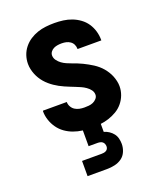

<svg xmlns="http://www.w3.org/2000/svg" viewBox="-138 -617 777 925"><g transform="rotate(-20 250.0 -154.0)"><path d="M249 8Q226 8 202.5 5Q179 2 157 -6Q135 -14 116 -27.5Q97 -41 83.5 -60Q70 -79 62.5 -101.5Q55 -124 55 -147Q55 -148 55.5 -148.5Q56 -149 56 -150H178Q178 -150 178 -149.5Q178 -149 178 -149Q178 -137 184.5 -125.5Q191 -114 201.5 -107.5Q212 -101 224 -98.5Q236 -96 249 -96Q260 -96 271.5 -97Q283 -98 293.5 -102.5Q304 -107 312 -116Q320 -125 320 -136Q320 -150 311.5 -161Q303 -172 291.5 -180Q280 -188 267.5 -193.5Q255 -199 242.5 -204Q230 -209 217.5 -214Q205 -219 192.5 -224.5Q180 -230 168 -236.5Q156 -243 145 -250.5Q134 -258 123.5 -267Q113 -276 104 -286.5Q95 -297 88 -308.5Q81 -320 76 -332.5Q71 -345 68 -358.5Q65 -372 65 -386Q65 -408 72 -429Q79 -450 93 -467.5Q107 -485 125.5 -497Q144 -509 164.5 -516Q185 -523 207 -525.5Q229 -528 251 -528Q274 -528 296.5 -525Q319 -522 340 -514Q361 -506 379.5 -492.5Q398 -479 410.5 -460.5Q423 -442 429.5 -420Q436 -398 436 -375Q436 -375 436 -374Q436 -373 436 -372H314Q314 -373 314 -373Q314 -373 314 -373Q314 -385 309 -395.5Q304 -406 294.5 -412.5Q285 -419 274 -421.5Q263 -424 251 -424Q241 -424 230.5 -422.5Q220 -421 210.5 -416.5Q201 -412 194.5 -403.5Q188 -395 188 -385Q188 -371 196.5 -359.5Q205 -348 216 -340Q227 -332 239.5 -326.5Q252 -321 264.5 -316.5Q277 -312 290 -307Q303 -302 315 -296Q327 -290 339 -283.5Q351 -277 362.5 -269.5Q374 -262 384.5 -253Q395 -244 403.5 -234Q412 -224 419.5 -212Q427 -200 432 -187.5Q437 -175 440 -161.5Q443 -148 443 -135Q443 -112 435 -90.5Q427 -69 412.5 -51.5Q398 -34 378.5 -22.5Q359 -11 337.5 -4Q316 3 293.5 5.5Q271 8 249 8ZM150 220V142H250Q256 142 262 141Q268 140 273.5 137Q279 134 282 128.5Q285 123 285 116Q285 110 282.5 103.5Q280 97 275 93Q270 89 263.5 87.5Q257 86 250 86H204V0H296V46Q310 50 322 58Q334 66 342.5 77Q351 88 354.5 102Q358 116 358 130Q358 150 350 169Q342 188 326 199.5Q310 211 290 215.5Q270 220 250 220Z"/></g></svg>

Font: Iosevka SS04 Extrabold
Style: Regular
Weight: 800
Monospace: yes
Designer: Belleve Invis
Foundry: Belleve Invis
Version: Version 19.0.0; ttfautohint (v1.8.4)